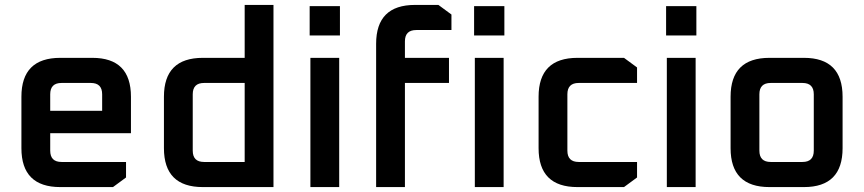

<svg xmlns="http://www.w3.org/2000/svg" viewBox="-20 -760 3510 780"><path d="M67 -158V-367Q67 -525 225 -525H355Q512 -525 512 -367V-219H184V-148Q184 -102 230 -102H492V-39L439 0H225Q67 0 67 -158ZM184 -310H395V-377Q395 -423 349 -423H230Q184 -423 184 -377Z M646 -158V-367Q646 -525 804 -525H974V-740H1091V0H804Q646 0 646 -158ZM763 -148Q763 -102 809 -102H974V-423H809Q763 -423 763 -377Z M1238 -616V-735H1361V-616ZM1241 0V-525H1358V0Z M1508 0V-582Q1508 -740 1666 -740H1761L1814 -701V-638H1671Q1625 -638 1625 -592V-525H1804V-423H1625V0Z M1906 -616V-735H2029V-616ZM1909 0V-525H2026V0Z M2168 -158V-367Q2168 -525 2326 -525H2515L2568 -486V-423H2331Q2285 -423 2285 -377V-148Q2285 -102 2331 -102H2568V-39L2515 0H2326Q2168 0 2168 -158Z M2686 -616V-735H2809V-616ZM2689 0V-525H2806V0Z M2948 -158V-367Q2948 -525 3106 -525H3246Q3403 -525 3403 -367V-158Q3403 0 3246 0H3106Q2948 0 2948 -158ZM3065 -148Q3065 -102 3111 -102H3240Q3286 -102 3286 -148V-377Q3286 -423 3240 -423H3111Q3065 -423 3065 -377Z"/></svg>

Font: Oxanium SemiBold
Style: Regular
Weight: 600
Designer: Severin Meyer
Version: Version 2.000